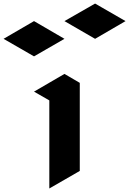

<svg xmlns="http://www.w3.org/2000/svg" viewBox="-280 -1070 732 1090"><path d="M-259.8 -849.6Q-202.1 -816.4 -86.9 -750Q-29.3 -783.2 85.9 -849.6Q28.3 -883.8 -86.9 -950.2Q-144.5 -917 -259.8 -849.6ZM85.9 -950.2Q143.6 -917 259.8 -849.6Q317.4 -883.8 432.6 -950.2Q375 -983.4 259.8 -1049.8Q202.1 -1016.6 85.9 -950.2ZM-86.9 -549.8Q-29.3 -583 85.9 -650.4Q115.2 -633.8 172.9 -599.6Q172.9 -433.6 172.9 -99.6Q115.2 -66.4 0 0Q0 -167 0 -500Q-29.3 -516.6 -86.9 -549.8Z"/></svg>

Font: DreiFraktur
Style: Regular
Weight: 400
Designer: JayCobs
Version: Version 1.2